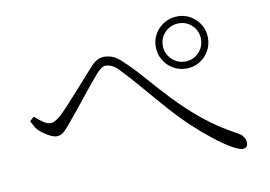

<svg xmlns="http://www.w3.org/2000/svg" viewBox="-67 -780 1135 808"><g transform="rotate(-10 500.0 -376.5)"><path d="M623 -564Q623 -595 638 -620Q653 -645 678.5 -660Q704 -675 735 -675Q766 -675 791 -660Q816 -645 831 -620Q846 -595 846 -564Q846 -533 831 -507.5Q816 -482 791 -467Q766 -452 735 -452Q704 -452 678.5 -467Q653 -482 638 -507.5Q623 -533 623 -564ZM653 -564Q653 -530 677 -506Q701 -482 735 -482Q769 -482 792.5 -506Q816 -530 816 -564Q816 -598 792.5 -621.5Q769 -645 735 -645Q701 -645 677 -621.5Q653 -598 653 -564ZM48 -348 66 -364Q84 -348 101 -336.5Q118 -325 132 -325Q142 -325 154 -332Q166 -339 178 -350Q195 -366 216 -389Q237 -412 260 -437.5Q283 -463 304 -486.5Q325 -510 340 -527Q354 -543 369 -552Q384 -561 401 -561Q418 -561 436 -554.5Q454 -548 476 -527Q515 -491 557 -442.5Q599 -394 649 -341Q699 -288 760.5 -237.5Q822 -187 901 -145Q914 -138 922.5 -126.5Q931 -115 931 -101Q931 -91 926 -84.5Q921 -78 909 -78Q894 -78 862.5 -96Q831 -114 791 -145.5Q751 -177 708 -217Q665 -258 623 -305.5Q581 -353 539 -402.5Q497 -452 453 -498Q439 -512 425.5 -517.5Q412 -523 401 -523Q392 -523 382.5 -516.5Q373 -510 361 -497Q348 -482 328.5 -458.5Q309 -435 288.5 -409Q268 -383 248 -358.5Q228 -334 213 -316Q194 -292 180 -279Q166 -266 148 -266Q132 -266 109 -280Q86 -294 72 -308Q65 -316 59 -327Q53 -338 48 -348Z"/></g></svg>

Font: Noto Serif HK
Style: Regular
Weight: 200
Designer: Ryoko NISHIZUKA 西塚涼子 (kana & ideographs); Frank Grießhammer (Latin, Greek & Cyrillic); Wenlong ZHANG 张文龙 (bopomofo); San
Foundry: Adobe
Version: Version 2.001;hotconv 1.1.0;makeotfexe 2.6.0